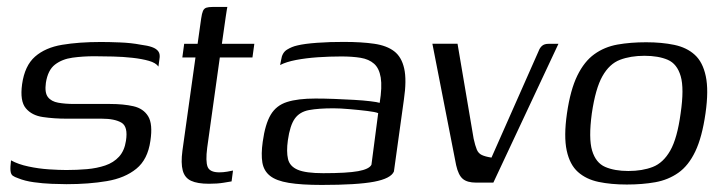

<svg xmlns="http://www.w3.org/2000/svg" viewBox="-20 -525 2092 552"><path d="M171.3 4.5Q154.2 4.5 128.7 3.5Q103.1 2.5 77.3 -1.1Q51.4 -4.7 32.4 -12.5Q22 -16 16.6 -19.9Q11.3 -23.8 10.2 -34Q9.2 -44.1 11.7 -64Q32.4 -52.5 62 -46.3Q91.5 -40 121 -38.1Q150.6 -36.2 170.7 -36.2Q201.5 -36.2 230 -38.7Q258.5 -41.2 282.6 -49.3Q306.7 -57.5 322.3 -74.6Q337.9 -91.8 342.1 -120.1Q348.6 -161 329.1 -172.4Q309.6 -183.8 272.7 -183.8H171.7Q135.3 -183.8 103.4 -188.5Q71.4 -193.1 54.2 -213.8Q36.9 -234.4 43.5 -282.8Q51 -336.1 80.7 -362.2Q110.4 -388.2 158.6 -396.2Q206.9 -404.3 270.2 -404.3Q293.3 -404.3 325.1 -403Q357 -401.8 384.5 -396.5Q404.6 -394 417.2 -389.5Q429.8 -385 435.4 -377Q441.1 -369 438.3 -354.3L435.5 -333.6Q428.1 -344.4 408 -350.1Q387.9 -355.8 361 -358.8Q334.2 -361.8 305.3 -362.5Q276.4 -363.3 251.2 -363.3Q218.4 -363.3 188.5 -359.2Q158.6 -355.1 138.1 -339.3Q117.6 -323.6 111.9 -286.9Q108 -258.8 117.6 -246.1Q127.3 -233.3 147.4 -229.7Q167.5 -226.1 193.8 -226.1H296.5Q334.8 -226.1 363.5 -219.6Q392.2 -213.1 405.9 -190.8Q419.7 -168.5 412.4 -120.2Q404.9 -66.5 371.9 -39.8Q339 -13 287.2 -4.3Q235.4 4.5 171.3 4.5Z M580.8 3.3Q547.4 3.3 529.2 -5.3Q511 -13.8 505.4 -34.8Q499.7 -55.8 504.5 -92L542 -359.8H504.2L509.5 -399H548.1L558.3 -471.4Q560.4 -486.3 563.5 -493.5Q566.7 -500.7 573.3 -502.9Q579.9 -505 591.1 -505H633.6Q633.4 -503.5 632.1 -496.8Q630.9 -490.2 629.1 -477.5L617.9 -399H711.2L705.8 -359.8H612L575.7 -100.3Q570.7 -61.1 576.9 -45.3Q583.2 -29.5 610.5 -29.5Q621.5 -29.5 633.3 -31.5Q645.1 -33.5 649.9 -34.7L645.8 -3.5Q640 -2.5 622.5 0.4Q604.9 3.3 580.8 3.3Z M904.9 6.7Q846.2 6.7 810.2 0.7Q774.2 -5.2 756.3 -19.5Q738.4 -33.7 734.3 -57.7Q730.3 -81.7 735.3 -117.2Q742.3 -168.2 758.3 -195.1Q774.3 -222 805.3 -231.8Q836.3 -241.7 886.9 -241.7Q912.2 -241.7 941.5 -240.6Q970.8 -239.5 998.1 -237.9Q1025.4 -236.3 1045.1 -233.9Q1064.8 -231.5 1071.6 -229.3Q1079 -275.2 1074.6 -302.1Q1070.1 -328.9 1055.4 -341.8Q1040.7 -354.8 1016.8 -358.8Q992.9 -362.7 961.5 -362.7Q927.9 -362.7 893.8 -360.4Q859.6 -358 831.2 -352.6Q802.7 -347.1 785.3 -338L788.3 -353Q791.1 -373.6 805.2 -382.3Q819.3 -391 834.7 -394.3Q854.7 -399.3 892 -402Q929.3 -404.7 968.6 -404.5Q1019.6 -404.5 1055.9 -399.2Q1092.2 -393.9 1113.5 -377.4Q1134.8 -360.9 1142.1 -327.8Q1149.5 -294.8 1141.2 -238.5L1112.5 -31.9Q1103.8 -11.7 1055.3 -2.5Q1006.7 6.7 904.9 6.7ZM909.3 -27.1Q978 -27.1 1009.7 -32.9Q1041.5 -38.7 1047.9 -51.4L1067.3 -199.7Q1059.3 -203.2 1035.7 -206Q1012.2 -208.9 985 -211.2Q957.9 -213.6 938.6 -213.6Q895.9 -213.6 868.8 -208.6Q841.6 -203.6 827.6 -184Q813.6 -164.3 807.6 -121.6Q803.1 -89 808 -68Q812.8 -46.9 835.9 -37Q858.9 -27.1 909.3 -27.1Z M1348.7 0Q1323.4 0 1310.7 -10.6Q1297.9 -21.2 1291.4 -50.1L1223.1 -399.3H1295.4L1341.7 -126.3Q1346.2 -106 1350.8 -95Q1355.4 -84 1365.2 -79.4Q1375 -74.7 1393 -71.9Q1427.1 -149.2 1461.1 -225.8Q1495.1 -302.4 1528.4 -377.9Q1532 -387.8 1538.6 -393.4Q1545.2 -399 1556.9 -399H1585.5L1398.4 0Z M1782 5.5Q1736.7 5.5 1701 -2Q1665.2 -9.5 1641.7 -30.5Q1618.1 -51.4 1609.3 -92.1Q1600.5 -132.8 1610 -199Q1619.8 -266.7 1639.8 -307.6Q1659.8 -348.5 1688.9 -369.3Q1717.9 -390.2 1755.3 -396.9Q1792.7 -403.5 1837.4 -403.5Q1882.6 -403.5 1918.5 -396Q1954.4 -388.5 1977.4 -367.5Q2000.5 -346.6 2009.1 -306Q2017.8 -265.4 2008.3 -199Q1998.5 -130.5 1979 -89.7Q1959.5 -48.8 1930.3 -28.3Q1901.2 -7.8 1863.9 -1.1Q1826.7 5.5 1782 5.5ZM1786.5 -33.4Q1826.8 -33.4 1856.8 -45.1Q1886.9 -56.8 1907 -92.1Q1927.1 -127.3 1936.8 -199Q1947.3 -270.7 1937 -306Q1926.7 -341.4 1899.9 -353Q1873.1 -364.6 1832.8 -364.6Q1792.8 -364.6 1762.4 -353Q1732 -341.4 1712 -306Q1692 -270.7 1681.5 -199Q1671.8 -127.3 1682.3 -92.1Q1692.9 -56.8 1719.9 -45.1Q1747 -33.4 1786.5 -33.4Z"/></svg>

Font: Genos Thin
Style: Italic
Weight: 100
Italic angle: -8°
Designer: Robert E. Leuschke
Foundry: Robert E. Leuschke
Version: Version 1.010